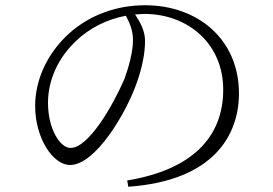

<svg xmlns="http://www.w3.org/2000/svg" viewBox="-20 -711 1040 732"><path d="M465 -23 469 1C793 -22 891 -194 891 -355C891 -561 734 -691 533 -691C429 -691 326 -657 244 -584C162 -510 114 -409 114 -307C114 -184 182 -82 247 -82C344 -82 461 -279 502 -397C522 -454 533 -508 533 -555C533 -592 516 -624 495 -656L530 -658C696 -658 831 -545 831 -369C831 -185 708 -63 465 -23ZM460 -651C476 -620 487 -594 487 -558C487 -514 471 -455 454 -409C410 -308 318 -147 249 -147C209 -147 163 -219 163 -319C163 -408 203 -491 268 -553C320 -604 389 -638 460 -651Z"/></svg>

Font: Source Han Serif CN Light
Style: Regular
Weight: 300
Designer: Ryoko NISHIZUKA 西塚涼子 (kana & ideographs); Frank Grießhammer (Latin, Greek & Cyrillic); Wenlong ZHANG 张文龙 (bopomofo); San
Foundry: Adobe
Version: Version 2.003;hotconv 1.1.1;makeotfexe 2.6.0